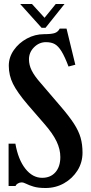

<svg xmlns="http://www.w3.org/2000/svg" viewBox="-20 -931 457 961"><path d="M210 -720Q176 -720 150.5 -694.5Q125 -669 125 -634Q125 -606 138.5 -578.5Q152 -551 183 -516L284 -398Q327 -348 350.5 -311.5Q374 -275 383.5 -241.5Q393 -208 393 -167Q393 -118 368 -78Q343 -38 301 -14Q259 10 208 10Q171 10 148 3Q125 -4 111.5 -11Q98 -18 88 -18Q78 -18 69 -12.5Q60 -7 58 0H23V-212H57Q71 -132 107 -86.5Q143 -41 191 -41Q233 -41 257.5 -69Q282 -97 282 -145Q282 -184 263 -223.5Q244 -263 202 -311L118 -408Q66 -469 45 -511.5Q24 -554 24 -602Q24 -644 49 -680Q74 -716 114.5 -738Q155 -760 201 -760Q239 -760 255 -766Q271 -772 279 -788H313L357 -607L323 -598Q304 -648 288 -674Q272 -700 254.5 -710Q237 -720 210 -720ZM259 -911H303L208 -792H188L81 -911H140L203 -842Z"/></svg>

Font: Girassol
Style: Regular
Weight: 400
Width: 3
Designer: Liam Spradlin
Version: Version 1.004